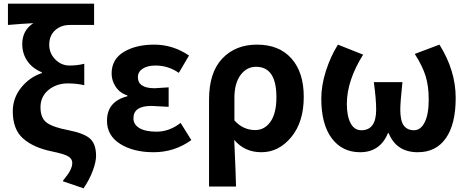

<svg xmlns="http://www.w3.org/2000/svg" viewBox="-20 -818 2559 1049"><path d="M436.5 210.9 322.3 171.9Q343.8 144.5 352.5 131.8Q361.3 119.1 368.2 103Q375 86.9 375 73.2Q375 48.8 351.6 35.6Q328.1 22.5 261.7 8.8Q162.1 -11.7 106 -61.5Q49.8 -111.3 49.8 -210Q49.8 -282.2 95.7 -339.4Q141.6 -396.5 209 -418.9V-422.9Q158.2 -443.4 129.9 -483.9Q101.6 -524.4 101.6 -577.1Q101.6 -652.3 162.1 -691.4Q102.5 -688.5 23.4 -681.6V-797.9H494.1V-681.6H362.3Q312.5 -681.6 280.8 -652.3Q249 -623 249 -573.2Q249 -527.3 281.7 -493.7Q314.5 -460 359.4 -460Q404.3 -460 440.4 -469.7V-352.5Q398.4 -362.3 350.6 -362.3Q288.1 -362.3 244.6 -326.2Q201.2 -290 201.2 -232.4Q201.2 -171.9 236.3 -147Q271.5 -122.1 355.5 -106.4Q442.4 -88.9 473.6 -59.1Q504.9 -29.3 504.9 34.2Q504.9 65.4 487.3 113.8Q469.7 162.1 436.5 210.9Z M819.3 13.7Q709 13.7 636.7 -31.7Q564.5 -77.1 564.5 -158.2Q564.5 -263.7 675.8 -292V-296.9Q634.8 -309.6 612.3 -343.8Q589.8 -377.9 589.8 -416Q589.8 -494.1 656.2 -534.2Q722.7 -574.2 822.3 -574.2Q924.8 -574.2 1012.7 -514.6L957 -419.9Q899.4 -460 829.1 -460Q786.1 -460 759.8 -442.9Q733.4 -425.8 733.4 -396.5Q733.4 -335.9 825.2 -335.9Q835 -335.9 901.4 -340.8V-234.4Q821.3 -239.3 807.6 -239.3Q709 -239.3 709 -171.9Q709 -137.7 741.7 -118.2Q774.4 -98.6 835 -98.6Q905.3 -98.6 966.8 -146.5L1025.4 -52.7Q933.6 13.7 819.3 13.7Z M1122.1 201.2V-273.4Q1122.1 -421.9 1194.3 -498Q1266.6 -574.2 1383.8 -574.2Q1504.9 -574.2 1572.3 -498.5Q1639.6 -422.9 1639.6 -289.1Q1639.6 -151.4 1571.3 -68.8Q1502.9 13.7 1408.2 13.7Q1316.4 13.7 1259.8 -53.7Q1268.6 142.6 1269.5 201.2ZM1375 -107.4Q1425.8 -107.4 1458 -153.3Q1490.2 -199.2 1490.2 -287.1Q1490.2 -453.1 1378.9 -453.1Q1327.1 -453.1 1293.9 -407.7Q1260.7 -362.3 1260.7 -283.2V-160.2Q1307.6 -107.4 1375 -107.4Z M1947.3 13.7Q1849.6 13.7 1792.5 -62.5Q1735.4 -138.7 1735.4 -279.3Q1735.4 -351.6 1760.7 -430.7Q1786.1 -509.8 1826.2 -574.2L1963.9 -519.5Q1875 -377 1875 -251Q1875 -183.6 1895.5 -145Q1916 -106.4 1954.1 -106.4Q2035.2 -106.4 2035.2 -218.8Q2035.2 -276.4 2022.5 -369.1H2178.7Q2167 -258.8 2167 -218.8Q2167 -158.2 2186 -132.3Q2205.1 -106.4 2242.2 -106.4Q2278.3 -106.4 2300.3 -149.9Q2322.3 -193.4 2322.3 -274.4Q2322.3 -346.7 2305.7 -401.4Q2289.1 -456.1 2246.1 -523.4L2380.9 -574.2Q2469.7 -432.6 2469.7 -283.2Q2469.7 -139.6 2416 -63Q2362.3 13.7 2262.7 13.7Q2145.5 13.7 2103.5 -90.8H2099.6Q2056.6 13.7 1947.3 13.7Z"/></svg>

Font: Bpmf Zihi Sans Bold
Style: Bold
Weight: 700
Foundry: But Ko
Version: Version 1.320